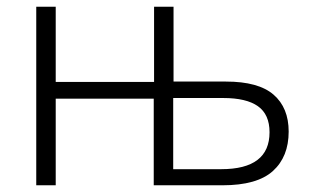

<svg xmlns="http://www.w3.org/2000/svg" viewBox="-20 -552 939 572"><path d="M497 -532V-309H653Q750 -309 795 -270Q840 -231 840 -160Q840 -85 793 -42.5Q746 0 643 0H438V-258H146V0H88V-532H146V-308H439V-532ZM645 -260H496V-48H639Q783 -48 783 -158Q783 -211 748.5 -235.5Q714 -260 645 -260Z"/></svg>

Font: RS Noto Sans Light
Style: Regular
Weight: 300
Designer: Monotype Design Team
Foundry: Monotype Imaging Inc.
Version: Version 3.10